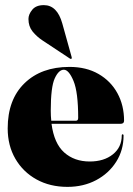

<svg xmlns="http://www.w3.org/2000/svg" viewBox="-20 -719 518 749"><path d="M464 -248Q464 -236 450 -236H181Q191 -159.5 230.5 -124.2Q270 -89 330 -89Q385.5 -89 420.2 -116.8Q455 -144.5 455 -191Q455 -195 458 -195Q462 -195 462 -190Q462 -133 433.2 -87.8Q404.5 -42.5 355 -16.2Q305.5 10 243 10Q175 10 122.5 -19Q70 -48 40 -99.5Q10 -151 10 -218Q10 -330.5 75.5 -394.2Q141 -458 251 -458Q316.5 -458 364.2 -430.5Q412 -403 438 -355.5Q464 -308 464 -248ZM178 -287Q178 -266.5 180 -248H276Q285 -248 285 -259Q285 -359.5 266.8 -403.2Q248.5 -447 229 -447Q209 -447 193.5 -413.2Q178 -379.5 178 -287ZM223 -627.5 259.5 -496.5Q260.5 -491.5 259.5 -490.5Q257 -488 253.5 -490L145.5 -561.5Q123.5 -576 107.2 -596Q91 -616 91 -645Q91 -663 105.8 -681Q120.5 -699 151 -699Q203 -699 223 -627.5Z"/></svg>

Font: Fraunces 144pt Black
Style: Regular
Weight: 900
Version: Version 1.000;[0bf87f6ff]